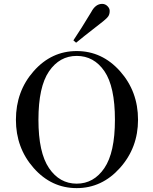

<svg xmlns="http://www.w3.org/2000/svg" viewBox="-20 -960 789 989"><path d="M372 -740 358 -752Q397 -810 450 -898Q472 -940 506 -940Q522 -940 533.5 -928.5Q545 -917 545 -904Q545 -887 538 -876.5Q531 -866 511 -850Q504 -844 460 -810Q416 -776 372 -740ZM62 -343Q62 -490 153.5 -593.5Q245 -697 375 -697Q506 -697 598.5 -593Q691 -489 691 -343Q691 -199 598 -95Q505 9 375 9Q245 9 153.5 -94.5Q62 -198 62 -343ZM572 -343Q572 -514 518 -593Q464 -672 375 -672Q287 -672 232.5 -592.5Q178 -513 178 -343Q178 -174 232.5 -94Q287 -14 375 -14Q463 -14 517.5 -94Q572 -174 572 -343Z"/></svg>

Font: HK Venetian
Style: Regular
Weight: 400
Designer: Alfredo Marco Pradil
Foundry: Alfredo Marco Pradil
Version: Version 1.000;PS 001.000;hotconv 1.0.88;makeotf.lib2.5.64775